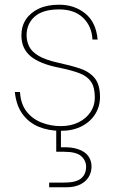

<svg xmlns="http://www.w3.org/2000/svg" viewBox="-20 -544 497 816"><path d="M238 12Q186 12 144 -5.5Q102 -23 75.5 -59.5Q49 -96 43 -153H65Q68 -102 93 -70Q118 -38 157 -23Q196 -8 238 -8Q281 -8 313.5 -24Q346 -40 364.5 -67.5Q383 -95 383 -129Q383 -173 367 -196.5Q351 -220 318.5 -232.5Q286 -245 233 -256Q191 -264 160 -276.5Q129 -289 109.5 -305.5Q90 -322 80.5 -344Q71 -366 71 -394Q71 -433 90.5 -462Q110 -491 145.5 -507.5Q181 -524 231 -524Q296 -524 342 -487Q388 -450 395 -376H373Q370 -433 333 -468.5Q296 -504 231 -504Q162 -504 127.5 -473.5Q93 -443 93 -394Q93 -369 104 -346.5Q115 -324 144.5 -306.5Q174 -289 229 -277Q280 -266 319.5 -253Q359 -240 382 -212.5Q405 -185 405 -132Q405 -92 385 -59.5Q365 -27 327.5 -7.5Q290 12 238 12ZM189 252V232H252Q304 232 325 214Q346 196 346 165Q346 138 325 119.5Q304 101 252 101H219V-8H239V82Q283 80 312 90Q341 100 355 119Q369 138 369 164Q369 188 357 208Q345 228 321 240Q297 252 261 252Z"/></svg>

Font: DM Sans 12pt Thin
Style: Regular
Weight: 250
Version: Version 4.004;gftools[0.9.30]